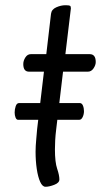

<svg xmlns="http://www.w3.org/2000/svg" viewBox="-20 -700 386 734"><path d="M154 14Q142 14 133.5 -5Q125 -24 120.5 -54.5Q116 -85 116 -120Q116 -141 118.5 -167Q121 -193 122 -207L148 -426H91Q69 -426 69 -455Q69 -468 77 -480.5Q85 -493 98 -493H157L175 -647Q177 -664 195 -672Q213 -680 230 -680Q244 -680 247.5 -678Q251 -676 251 -668L230 -493H323Q346 -493 346 -463Q346 -451 337.5 -438.5Q329 -426 316 -426H221L195 -207Q192 -183 191 -164Q190 -145 190 -129Q190 -80 198.5 -55Q207 -30 207 -14Q207 -1 187.5 6.5Q168 14 154 14ZM49 -242Q43 -242 39.5 -250.5Q36 -259 36 -270Q36 -282 40 -294Q44 -306 53 -306H285Q293 -306 297 -296.5Q301 -287 301 -275Q301 -263 296 -252.5Q291 -242 283 -242Z"/></svg>

Font: Kite One
Style: Regular
Weight: 400
Designer: Eduardo Rodriguez Tunni
Foundry: Eduardo Rodriguez Tunni
Version: Version 1.002; ttfautohint (v1.8.4.7-5d5b);gftools[0.9.23]